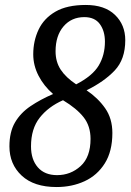

<svg xmlns="http://www.w3.org/2000/svg" viewBox="-20 -744 530 774"><path d="M208 10Q117 10 67.5 -36Q18 -82 18 -154Q18 -212 40.5 -250.5Q63 -289 103 -316Q143 -343 194 -365Q157 -397 135.5 -438.5Q114 -480 114 -525Q114 -579 135.5 -624.5Q157 -670 203.5 -697Q250 -724 326 -724Q402 -724 443.5 -684Q485 -644 485 -582Q485 -505 442.5 -460Q400 -415 329 -380Q375 -349 404 -307.5Q433 -266 433 -208Q433 -134 402.5 -85.5Q372 -37 321 -13.5Q270 10 208 10ZM287 -404Q353 -438 378 -480Q403 -522 403 -576Q403 -619 382.5 -647Q362 -675 320 -675Q268 -675 236 -637.5Q204 -600 204 -537Q204 -495 224.5 -463.5Q245 -432 287 -404ZM210 -38Q265 -38 305 -74.5Q345 -111 345 -184Q345 -236 317 -271.5Q289 -307 234 -340Q175 -314 140 -269.5Q105 -225 105 -154Q105 -101 132.5 -69.5Q160 -38 210 -38Z"/></svg>

Font: Noto Serif Condensed
Style: Italic
Weight: 400
Width: 3
Italic angle: -12°
Designer: Monotype Design Team
Foundry: Monotype Imaging Inc.
Version: Version 2.014; ttfautohint (v1.8.4.7-5d5b)